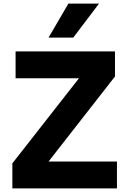

<svg xmlns="http://www.w3.org/2000/svg" viewBox="-20 -1052 720 1072"><path d="M49 -140 421 -615H67V-765H622V-625L251 -150H633V0H49ZM362 -1032H533L389 -842H251Z"/></svg>

Font: Application
Style: Bold
Weight: 700
Designer: Wei Huang
Foundry: Wei Huang
Version: Version 0.012